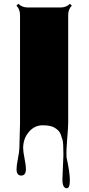

<svg xmlns="http://www.w3.org/2000/svg" viewBox="-20 -690 471 1020"><path d="M311.5 263.2 316.9 133.3Q316.9 70.3 312.3 53.7Q307.6 37.1 302.7 24.4Q297.9 11.7 290 3.9Q282.2 -3.9 271.5 -10.7Q251 -24.4 207 -24.4Q163.1 -24.4 133.1 11.2Q103 46.9 103 96.7Q103 115.2 110.4 152.1Q117.7 189 117.7 207.5Q117.7 242.7 92.8 242.7Q67.9 242.7 67.9 208.5Q67.9 189.5 75.4 151.4Q83 113.3 83 93.8L86.4 -37.1V-610.8Q86.4 -641.1 67.4 -659.7L77.1 -669.9Q97.7 -650.4 126 -650.4H302.7Q332 -650.4 351.6 -669.9L361.3 -659.7Q342.3 -640.6 342.3 -610.8V-39.6Q342.3 -14.2 336.9 48.1Q331.5 110.4 333.5 144H333Q351.1 225.1 351.1 267.6Q351.1 310.1 335 310.1Q311.5 310.1 311.5 263.2Z"/></svg>

Font: Nosifer Caps
Style: Regular
Weight: 800
Version: Version 001.002